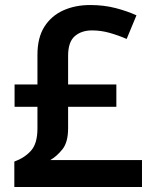

<svg xmlns="http://www.w3.org/2000/svg" viewBox="-20 -744 612 764"><path d="M339 -724Q393 -724 439.5 -712Q486 -700 523 -683L484 -589Q452 -603 417 -613Q382 -623 346 -623Q304 -623 277.5 -600Q251 -577 251 -522V-408H443V-319H251V-234Q251 -178 228.5 -150Q206 -122 180 -107H545V0H37V-101Q78 -116 103.5 -144.5Q129 -173 129 -233V-319H38V-408H129V-526Q129 -594 156.5 -637.5Q184 -681 231.5 -702.5Q279 -724 339 -724Z"/></svg>

Font: Noto Sans New Tai Lue SemiBold
Style: Regular
Weight: 600
Version: Version 2.003